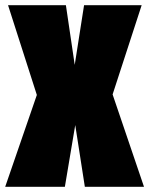

<svg xmlns="http://www.w3.org/2000/svg" viewBox="-25 -720 575 740"><path d="M-5 0 117 -354 6 -700H229L263 -470L299 -700H521L409 -356L530 0H302L265 -238L225 0Z"/></svg>

Font: Georama Condensed Black
Style: Regular
Weight: 900
Width: 3
Designer: Jean-Baptiste Levee
Foundry: Production Type
Version: Version 1.000